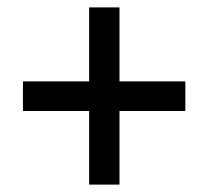

<svg xmlns="http://www.w3.org/2000/svg" viewBox="-20 -696 564 519"><path d="M221 -197H303V-396H481V-476H303V-676H221V-476H42V-396H221Z"/></svg>

Font: Noto Sans Kannada UI SemiCondensed Medium
Style: Regular
Weight: 500
Width: 4
Designer: Jelle Bosma - Monotype Design Team
Foundry: Monotype Imaging Inc.
Version: Version 2.005